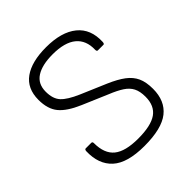

<svg xmlns="http://www.w3.org/2000/svg" viewBox="-186 -793 933 933"><g transform="rotate(-45 280.5 -327.0)"><path d="M275 12Q158 12 106 -35.5Q54 -83 57 -171Q58 -182 65 -182H103Q111 -182 111 -172Q111 -100 151 -67.5Q191 -35 279 -35Q367 -35 407.5 -63.5Q448 -92 448 -154Q448 -191 436 -214.5Q424 -238 398 -255Q372 -272 330 -289L199 -345Q129 -375 99 -411.5Q69 -448 69 -511Q69 -589 123 -627.5Q177 -666 276 -666Q381 -666 437 -620.5Q493 -575 489 -489Q488 -477 482 -477H443Q436 -477 436 -489Q438 -552 397.5 -585.5Q357 -619 274 -619Q202 -619 162 -593.5Q122 -568 122 -514Q122 -465 146 -439Q170 -413 230 -387L361 -331Q412 -309 442.5 -286Q473 -263 487 -232.5Q501 -202 501 -155Q501 -73 447.5 -30.5Q394 12 275 12Z"/></g></svg>

Font: Sofia Sans Light
Style: Regular
Weight: 300
Designer: Botio Nikoltchev, Ani Petrova
Foundry: lettersoup
Version: Version 4.100; ttfautohint (v1.8.3)